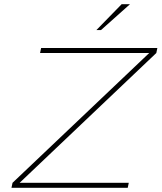

<svg xmlns="http://www.w3.org/2000/svg" viewBox="-20 -900 774 920"><path d="M734 -670H177L172 -646H695L40 -24L35 0H592L597 -24H74L729 -646ZM442 -756H464L603 -880H563Z"/></svg>

Font: LT Wave Thin
Style: Italic
Weight: 100
Designer: Daniel Lyons
Version: Version 2.5 (Glyphs App)